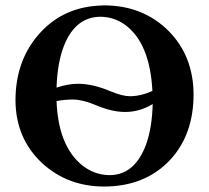

<svg xmlns="http://www.w3.org/2000/svg" viewBox="-20 -678 770 708"><path d="M693.8 -329.1Q693.4 -181.6 607.9 -88.9Q515.1 9.8 363.8 9.8Q230 9.8 136.2 -75.7Q37.6 -167 37.1 -309.1Q37.6 -449.7 118.2 -545.9Q205.1 -649.4 343.3 -657.2Q353 -657.7 362.8 -658.2Q507.3 -658.2 602.1 -563.5Q693.4 -470.7 693.8 -329.1ZM542 -342.8Q532.7 -519.5 441.4 -586.4Q400.4 -615.7 351.1 -616.2Q257.8 -616.2 215.3 -507.8Q191.4 -445.3 188.5 -355Q230 -368.7 267.1 -369.1Q322.3 -369.1 387.7 -341.3Q431.6 -323.2 459 -323.2Q499 -323.2 542 -342.8ZM543 -294.4Q495.6 -265.1 440.9 -265.1Q392.6 -265.1 333 -290.5Q285.2 -310.5 250 -311Q217.3 -311 188.5 -305.2Q194.8 -142.1 280.8 -70.3Q326.7 -32.7 383.8 -32.2Q476.6 -32.2 518.6 -145Q541 -208 543 -294.4Z"/></svg>

Font: Linux Libertine O
Style: Bold
Weight: 700
Designer: Philipp H. Poll
Foundry: Philipp H. Poll
Version: Version 5.0.0